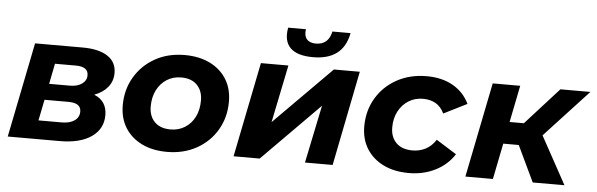

<svg xmlns="http://www.w3.org/2000/svg" viewBox="-49 -914 3376 1085"><g transform="rotate(5 1639.5 -371.5)"><path d="M21 0 129 -538H399Q491 -538 541 -505Q591 -472 591 -410Q591 -364 563.5 -330Q536 -296 487 -278Q560 -249 560 -168Q560 -90 495.5 -45Q431 0 315 0ZM186 -106H318Q364 -106 390.5 -125Q417 -144 417 -176Q417 -225 346 -225H210ZM228 -317H346Q388 -317 414 -335.5Q440 -354 440 -384Q440 -433 369 -433H251Z M924 8Q842 8 781 -22Q720 -52 686.5 -106Q653 -160 653 -233Q653 -322 695 -393Q737 -464 810 -505Q883 -546 978 -546Q1060 -546 1121 -516Q1182 -486 1215.5 -432Q1249 -378 1249 -305Q1249 -216 1207.5 -145Q1166 -74 1092.5 -33Q1019 8 924 8ZM934 -120Q979 -120 1015 -142.5Q1051 -165 1071 -205Q1091 -245 1091 -298Q1091 -352 1059.5 -385Q1028 -418 969 -418Q923 -418 887.5 -395.5Q852 -373 831.5 -333Q811 -293 811 -240Q811 -185 843 -152.5Q875 -120 934 -120Z M1302 0 1410 -538H1566L1499 -211L1824 -538H1971L1864 0H1707L1775 -328L1450 0ZM1700 -597Q1610 -597 1571 -636Q1532 -675 1546 -751H1647Q1641 -715 1657.5 -695Q1674 -675 1709 -675Q1781 -675 1797 -751H1900Q1871 -597 1700 -597Z M2297 8Q2213 8 2152 -22Q2091 -52 2057 -106Q2023 -160 2023 -233Q2023 -322 2065 -393Q2107 -464 2181 -505Q2255 -546 2351 -546Q2437 -546 2499.5 -510.5Q2562 -475 2593 -410L2461 -344Q2443 -382 2412.5 -399.5Q2382 -417 2341 -417Q2295 -417 2259 -394.5Q2223 -372 2202 -332.5Q2181 -293 2181 -241Q2181 -186 2213.5 -153.5Q2246 -121 2306 -121Q2346 -121 2380 -138.5Q2414 -156 2438 -193L2553 -121Q2514 -60 2446.5 -26Q2379 8 2297 8Z M2999 0 2902 -204H2814L2773 0H2617L2725 -538H2881L2839 -329H2920L3109 -538H3279L3031 -270L3179 0Z"/></g></svg>

Font: Montserrat
Style: Bold Italic
Weight: 700
Italic angle: -11.3°
Designer: Julieta Ulanovsky
Foundry: Julieta Ulanovsky
Version: Version 9.000; ttfautohint (v1.8.4.7-5d5b)